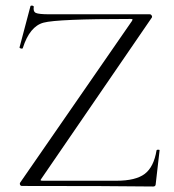

<svg xmlns="http://www.w3.org/2000/svg" viewBox="-20 -677 633 699"><path d="M54 -13 460 -600Q463 -605 462.5 -606.5Q462 -608 455 -608Q189 -608 138.5 -594.5Q88 -581 63 -502Q63 -500 59.5 -500Q56 -500 53.5 -501.5Q51 -503 51 -504L91 -655Q91 -656 94.5 -656.5Q98 -657 100.5 -655.5Q103 -654 103 -653Q100 -635 110.5 -630Q121 -625 160 -625H525Q530 -625 532.5 -620Q535 -615 532 -612L131 -27Q127 -22 128 -20.5Q129 -19 136 -19H404Q474 -19 507 -44Q540 -69 550 -130Q551 -132 556 -132Q561 -132 561 -130L547 -8Q547 2 538 2Q389 0 60 0Q55 0 53 -4.5Q51 -9 54 -13Z"/></svg>

Font: t
Style: Regular
Weight: 300
Designer: Christian Thalmann (Catharsis Fonts)
Version: Version 1.000;PS 002.000;hotconv 1.0.88;makeotf.lib2.5.64775